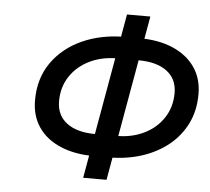

<svg xmlns="http://www.w3.org/2000/svg" viewBox="-52 -768 912 835"><g transform="rotate(5 404.5 -350.0)"><path d="M424.5 -86 441 -182H470Q537 -182 590.2 -208.2Q643.5 -234.5 674.2 -281.5Q705 -328.5 705 -389.5Q705 -451 660.5 -484.5Q616 -518 536 -518H500.5L517 -614H531.5Q616.5 -614 678.8 -587Q741 -560 775 -510.8Q809 -461.5 809 -393.5Q809 -322 781 -265.2Q753 -208.5 703.2 -168.5Q653.5 -128.5 587.2 -107.2Q521 -86 444.5 -86ZM381 -86Q295 -86 232.5 -112.8Q170 -139.5 136.5 -188.8Q103 -238 103 -306Q103 -401.5 151.5 -470.5Q200 -539.5 282.8 -576.8Q365.5 -614 468 -614H488L471.5 -518H442.5Q375.5 -518 322.2 -491.8Q269 -465.5 238.2 -418.8Q207.5 -372 207.5 -311Q207.5 -249.5 252 -215.8Q296.5 -182 376.5 -182H412L395.5 -86ZM341 12 469 -712H571L443 12Z"/></g></svg>

Font: Overpass Medium
Style: Italic
Weight: 500
Italic angle: -10°
Designer: Delve Withrington, Dave Bailey, Thomas Jockin
Foundry: Delve Fonts LLC
Version: Version 4.000